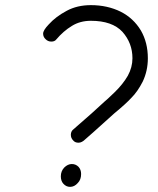

<svg xmlns="http://www.w3.org/2000/svg" viewBox="-20 -722 616 748"><path d="M286 -166C294.7 -166 303.7 -170.7 313 -180L346 -209L426 -281C455.3 -305 477.3 -325 492 -341C508 -357 522.7 -378 536 -404C549.3 -432 556 -462.3 556 -495C556 -535.7 547 -571.7 529 -603C509.7 -635 483.7 -659.3 451 -676C416.3 -693.3 377.3 -702 334 -702C298.7 -702 267.3 -694.7 240 -680C211.3 -664.7 188 -647 170 -627C155.3 -611.7 148 -599.7 148 -591C148 -582.3 151.3 -575 158 -569C164 -563 171.3 -560 180 -560C188.7 -560 195 -562.7 199 -568C217.7 -590 238 -607.7 260 -621C281.3 -634.3 306 -641 334 -641C389.3 -641 430.3 -626.7 457 -598C483 -568.7 496 -534.3 496 -495C496 -471.7 490 -449 478 -427C465.3 -405 448.3 -383.7 427 -363C405.7 -342.3 392.3 -330 387 -326C361 -301.3 321 -265.7 267 -219C259.7 -213.7 256 -206.3 256 -197C256 -188.3 259 -181 265 -175C269.7 -169 276.7 -166 286 -166ZM253 6C264.3 6 274.3 1 283 -9C291.7 -17.7 296 -29.3 296 -44C296 -55.3 292.7 -64.7 286 -72C278.7 -79.3 270 -83 260 -83C249.3 -83 239.3 -78.3 230 -69C221.3 -59.7 217 -48.3 217 -35C217 -23 220.3 -13.3 227 -6C234.3 2 243 6 253 6Z"/></svg>

Font: naYanakamik
Style: Regular
Weight: 500
Designer: Nagarjuna G.,Vikas B.,Ruchir J.,Tushar G.,Vinay J.
Foundry: gnowledge lab
Version: 1.1